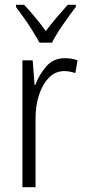

<svg xmlns="http://www.w3.org/2000/svg" viewBox="-20 -785 356 805"><path d="M252 -541Q265 -541 279 -539Q293 -537 305 -532L296 -479Q286 -482 274 -484.5Q262 -487 249 -487Q212 -487 184.5 -458.5Q157 -430 142.5 -383.5Q128 -337 129 -282V0H74V-532H117L125 -429H128Q144 -472 174 -506.5Q204 -541 252 -541ZM146 -606Q133 -629 116 -656.5Q99 -684 80.5 -710Q62 -736 47 -756V-765H81Q102 -743 126.5 -713.5Q151 -684 172 -655Q195 -685 216.5 -710.5Q238 -736 264 -765H298V-756Q274 -725 244.5 -682.5Q215 -640 198 -606Z"/></svg>

Font: Noto Sans Gujarati UI Condensed Light
Style: Regular
Weight: 300
Width: 3
Designer: Jelle Bosma - Monotype Design Team, Universal Thirst
Foundry: Monotype Imaging Inc.
Version: Version 2.106; ttfautohint (v1.8.4.7-5d5b)